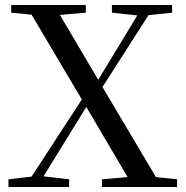

<svg xmlns="http://www.w3.org/2000/svg" viewBox="-20 -752 748 772"><path d="M430 -701 532 -690 375 -431 221 -692 325 -701V-732H25V-701L107 -693L309 -352L107 -42L14 -31V0H258V-31L155 -43L327 -322L493 -40L390 -31V0H692V-31L607 -40L392 -402L577 -691L672 -701V-732H430Z"/></svg>

Font: Noto Serif TC Medium
Style: Regular
Weight: 500
Designer: Ryoko NISHIZUKA 西塚涼子 (kana & ideographs); Frank Grießhammer (Latin, Greek & Cyrillic); Wenlong ZHANG 张文龙 (bopomofo); San
Foundry: Adobe
Version: Version 2.001;hotconv 1.1.0;makeotfexe 2.6.0